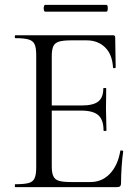

<svg xmlns="http://www.w3.org/2000/svg" viewBox="-20 -770 577 790"><path d="M462 0H43Q41 0 41 -6Q41 -12 43 -12Q80 -12 98 -17Q116 -22 122.5 -37Q129 -52 129 -81V-544Q129 -573 122.5 -587.5Q116 -602 98 -607.5Q80 -613 43 -613Q41 -613 41 -619Q41 -625 43 -625H445Q454 -625 454 -616L456 -493Q456 -490 450.5 -489.5Q445 -489 445 -492Q442 -546 412.5 -575Q383 -604 336 -604H275Q241 -604 223.5 -599Q206 -594 199.5 -580Q193 -566 193 -539V-85Q193 -59 199.5 -45Q206 -31 222.5 -26Q239 -21 272 -21H352Q400 -21 432.5 -55.5Q465 -90 475 -149Q475 -152 481 -151Q487 -150 487 -147Q483 -121 480.5 -84Q478 -47 478 -15Q478 0 462 0ZM406 -233Q406 -277 384.5 -296Q363 -315 313 -315H163V-336H316Q364 -336 384.5 -352.5Q405 -369 405 -406Q405 -408 411 -408Q417 -408 417 -406Q417 -376 416.5 -359.5Q416 -343 416 -325Q416 -302 417 -280Q418 -258 418 -233Q418 -231 412 -231Q406 -231 406 -233ZM166 -722Q162 -722 160.5 -729Q159 -736 160.5 -743Q162 -750 166 -750H417Q422 -750 423 -743Q424 -736 423 -729Q422 -722 417 -722Z"/></svg>

Font: Cormorant Light
Style: Regular
Weight: 400
Version: Version 4.000